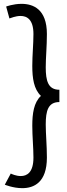

<svg xmlns="http://www.w3.org/2000/svg" viewBox="-20 -817 349 999"><path d="M5 144C5 144 48 162 96 162C156 162 224 133 224 3C224 -60 218 -121 218 -169C218 -240 230 -286 289 -286V-350C230 -350 218 -397 218 -467C218 -516 224 -576 224 -640C224 -770 152 -797 92 -797C49 -797 12 -783 12 -783L29 -721C36 -723 61 -734 87 -734C120 -734 154 -716 154 -640C154 -588 148 -529 148 -474C148 -410 156 -353 193 -318C156 -284 148 -226 148 -163C148 -108 154 -48 154 3C154 81 120 99 88 99C63 99 40 88 36 86Z"/></svg>

Font: LilGrotesk
Style: Regular
Weight: 400
Designer: Bastien Sozeau
Foundry: NBR — Bastien Sozeau
Version: Version 2.001